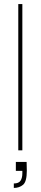

<svg xmlns="http://www.w3.org/2000/svg" viewBox="-20 -740 200 945"><path d="M70 0V-720H90V0ZM48 185V163Q72 163 81 149.5Q90 136 90 113V101H58V57H111Q111 69 111.5 80Q112 91 112 100Q112 154 93.5 169.5Q75 185 48 185Z"/></svg>

Font: DM Sans 18pt Thin
Style: Regular
Weight: 250
Designer: Colophon Foundry, Jonny Pinhorn
Foundry: Colophon Foundry
Version: Version 4.004;gftools[0.9.30]